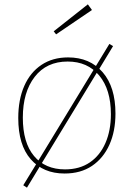

<svg xmlns="http://www.w3.org/2000/svg" viewBox="-20 -792 614 883"><path d="M483 -590 500 -580 434 -471 431 -467 170 -38 167 -33 104 71 87 60 150 -43 153 -48 416 -480 419 -485ZM293 -528Q393 -528 452 -460Q511 -392 511 -270Q511 -188 483 -126Q455 -64 403 -29Q351 6 277 6Q179 6 121.5 -59.5Q64 -125 64 -249Q64 -334 91.5 -396.5Q119 -459 170.5 -493.5Q222 -528 293 -528ZM291 -509Q194 -509 139.5 -438.5Q85 -368 85 -251Q85 -136 136.5 -74.5Q188 -13 279 -13Q346 -13 393 -45Q440 -77 465 -134.5Q490 -192 490 -267Q490 -380 436.5 -444.5Q383 -509 291 -509ZM238 -634 227 -648 384 -772 403 -746Z"/></svg>

Font: Bitter Thin Thin
Style: Regular
Weight: 250
Version: Version 2.002